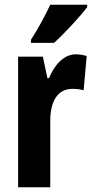

<svg xmlns="http://www.w3.org/2000/svg" viewBox="-20 -786 392 806"><path d="M346 -756V-766H191C170 -722 144 -672 110 -619V-606H207C254 -649 319 -720 346 -756ZM298 -558C246 -558 206 -509 186 -458H179L160 -548H56V0H191V-279C191 -361 222 -413 284 -413C303 -413 318 -411 331 -407L344 -551C325 -556 312 -558 298 -558Z"/></svg>

Font: Noto Sans Oriya ExtCond Bold
Style: Bold
Weight: 700
Width: 2
Designer: Amélie Bonet and Sol Matas
Foundry: Google LLC
Version: Version 2.006